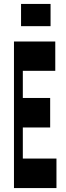

<svg xmlns="http://www.w3.org/2000/svg" viewBox="-20 -956 334 976"><path d="M51 -745V0H267V-150H96V-308H235V-458H96V-596H261V-745ZM87 -823H237V-936H87Z"/></svg>

Font: 寒蝉无机体 CompactMedium
Style: Regular
Weight: 500
Width: 3
Designer: ChillTanhei {Warren2060}; 
Source Han Sans {Ryoko NISHIZUKA 西塚涼子 (kana, bopomofo & ideographs); Paul D. Hunt (Latin, Gre
Foundry: ChillType&Adobe
Version: Version 1.000;Glyphs 3.1.1 (3135)